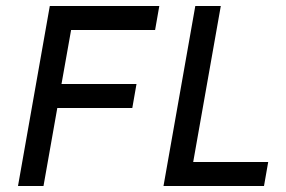

<svg xmlns="http://www.w3.org/2000/svg" viewBox="-20 -620 954 640"><path d="M525 0H860L874 -80H624L716 -600H631ZM125 0 171 -260H421L435 -340H185L217 -520H497L511 -600H146L40 0Z"/></svg>

Font: Gauge
Style: Italic
Weight: 400
Italic angle: -80°
Designer: Daniel Pimley
Foundry: Daniel Pimley
Version: Version 1.000;PS 001.001;hotconv 1.0.56